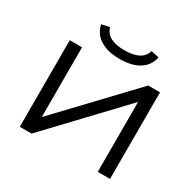

<svg xmlns="http://www.w3.org/2000/svg" viewBox="-193 -1140 1378 1354"><g transform="rotate(30 496.5 -463.5)"><path d="M129 0V-705H229V-136H228L768 -705H864V0H764V-570H765L225 0ZM498 -766Q434 -766 385.5 -782.5Q337 -799 306 -831.5Q275 -864 264 -913L329 -927Q344 -877 388 -856.5Q432 -836 497 -836Q566 -836 609.5 -857.5Q653 -879 667 -927L732 -913Q716 -840 656 -803Q596 -766 498 -766Z"/></g></svg>

Font: Nunito Sans 7pt Expanded
Style: Regular
Weight: 400
Width: 7
Designer: Vernon Adams
Foundry: Vernon Adams
Version: Version 3.101;gftools[0.9.27]